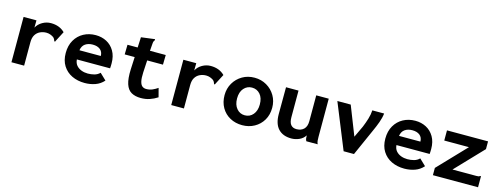

<svg xmlns="http://www.w3.org/2000/svg" viewBox="-18 -1248 4987 1915"><g transform="rotate(15 2475.0 -290.5)"><path d="M90 -468H223L222 -393Q243 -432 284 -455.5Q325 -479 371 -479Q460 -479 515 -424L460 -318L457 -310L448 -314Q445 -321 442 -329.5Q439 -338 427 -350Q411 -361 392 -368Q373 -375 351 -375Q317 -375 287 -361Q257 -347 239 -318Q221 -289 221 -242V0H90Z M848 11Q774 11 715.5 -17Q657 -45 623 -99Q589 -153 589 -230Q589 -307 621.5 -363Q654 -419 709.5 -449Q765 -479 834 -479Q896 -479 946.5 -452.5Q997 -426 1027.5 -374Q1058 -322 1058 -248Q1058 -237 1057.5 -221.5Q1057 -206 1056 -196H713Q716 -158 736.5 -134.5Q757 -111 788 -99.5Q819 -88 854 -88Q888 -88 920.5 -96.5Q953 -105 977 -129L1043 -66Q1007 -25 956 -7Q905 11 848 11ZM714 -291H935Q934 -335 905.5 -357.5Q877 -380 829 -380Q783 -380 752 -358.5Q721 -337 714 -291Z M1427 11Q1369 11 1329.5 -11.5Q1290 -34 1272 -89Q1254 -144 1258 -239L1264 -368H1161L1163 -468H1268L1273 -575L1405 -592L1414 -593L1415 -583Q1410 -576 1406 -568.5Q1402 -561 1401 -545L1395 -468H1558L1556 -368H1393L1386 -243Q1383 -182 1391 -149Q1399 -116 1416 -103Q1433 -90 1457 -90Q1492 -90 1521 -103Q1550 -116 1574 -133L1598 -42Q1560 -17 1518 -3Q1476 11 1427 11Z M1740 -468H1873L1872 -393Q1893 -432 1934 -455.5Q1975 -479 2021 -479Q2110 -479 2165 -424L2110 -318L2107 -310L2098 -314Q2095 -321 2092 -329.5Q2089 -338 2077 -350Q2061 -361 2042 -368Q2023 -375 2001 -375Q1967 -375 1937 -361Q1907 -347 1889 -318Q1871 -289 1871 -242V0H1740Z M2474 11Q2404 11 2348 -19.5Q2292 -50 2260 -105.5Q2228 -161 2228 -234Q2228 -303 2260.5 -358.5Q2293 -414 2348.5 -446.5Q2404 -479 2474 -479Q2543 -479 2599 -446.5Q2655 -414 2687.5 -358.5Q2720 -303 2720 -234Q2720 -161 2687.5 -106Q2655 -51 2599 -20Q2543 11 2474 11ZM2474 -91Q2526 -91 2559 -130Q2592 -169 2592 -234Q2592 -301 2559 -339Q2526 -377 2474 -377Q2424 -377 2390.5 -339Q2357 -301 2357 -234Q2357 -169 2390 -130Q2423 -91 2474 -91Z M2982 12Q2895 12 2847 -39Q2799 -90 2799 -192L2800 -468H2929V-193Q2929 -140 2949.5 -115.5Q2970 -91 3008 -91Q3055 -91 3083.5 -118.5Q3112 -146 3112 -202V-468H3241V-75Q3241 -52 3242.5 -34.5Q3244 -17 3252 0H3135Q3127 -14 3125.5 -28.5Q3124 -43 3124 -58Q3101 -22 3062 -5Q3023 12 2982 12Z M3520 0 3330 -468H3468L3586 -168L3642 -287Q3661 -333 3675 -379.5Q3689 -426 3691 -468H3813Q3808 -423 3790 -373.5Q3772 -324 3749 -274L3627 0Z M4148 11Q4074 11 4015.5 -17Q3957 -45 3923 -99Q3889 -153 3889 -230Q3889 -307 3921.5 -363Q3954 -419 4009.5 -449Q4065 -479 4134 -479Q4196 -479 4246.5 -452.5Q4297 -426 4327.5 -374Q4358 -322 4358 -248Q4358 -237 4357.5 -221.5Q4357 -206 4356 -196H4013Q4016 -158 4036.5 -134.5Q4057 -111 4088 -99.5Q4119 -88 4154 -88Q4188 -88 4220.5 -96.5Q4253 -105 4277 -129L4343 -66Q4307 -25 4256 -7Q4205 11 4148 11ZM4014 -291H4235Q4234 -335 4205.5 -357.5Q4177 -380 4129 -380Q4083 -380 4052 -358.5Q4021 -337 4014 -291Z M4442 -75 4717 -363H4462V-468H4886V-388L4616 -105H4861Q4878 -105 4885 -106.5Q4892 -108 4898 -114H4908V0H4442Z"/></g></svg>

Font: Inconsolata SemiExpanded ExtraBold
Style: Regular
Weight: 800
Width: 6
Monospace: yes
Designer: Raph Levien, Cyreal, Brenton Simpson
Foundry: Raph Levien, Cyreal, Google
Version: Version 3.001; ttfautohint (v1.8.2.53-6de2)